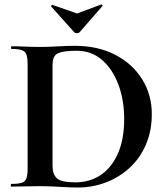

<svg xmlns="http://www.w3.org/2000/svg" viewBox="-20 -831 745 855"><path d="M326 4Q294 4 246 1Q198 -2 158.3 -2Q122 -2 89.1 -1Q56.3 0 30 0Q28 0 28 -6Q28 -12 30 -12Q60.8 -12 76.6 -17Q92.5 -22 97.7 -37Q103 -52 103 -81V-544Q103 -573 97.8 -587.5Q92.6 -602 77.5 -607.5Q62.3 -613 32 -613Q29 -613 29 -619Q29 -625 32 -625Q58 -625 90 -623.5Q122 -622 158.5 -622Q195 -622 238.1 -624.5Q281.3 -627 312 -627Q416 -627 493.1 -587Q570.2 -547 613.1 -478Q656 -409 656 -323Q656 -248 629.9 -187.5Q603.9 -127 558.1 -84.5Q512.2 -42 452.4 -19Q392.6 4 326 4ZM316 -19Q379.5 -19 428.2 -51.5Q477 -84 505 -147.2Q533 -210.4 533 -301.1Q533 -386 507 -455Q481 -524 434 -564.5Q386.9 -605 322 -605Q263.7 -605 238.8 -594.1Q214 -583.1 214 -542V-92Q214 -55 233.4 -37Q252.7 -19 316 -19ZM311 -687 208 -802Q207 -805 210 -808Q213 -811 214 -809L323 -771L431 -811Q433 -812 435.5 -809Q438 -806 436 -804L334 -687Q330 -683 323 -683Q316 -683 311 -687Z"/></svg>

Font: Cormorant Light
Style: Regular
Weight: 300
Designer: Christian Thalmann (Catharsis Fonts)
Foundry: Catharsis Fonts
Version: Version 4.000